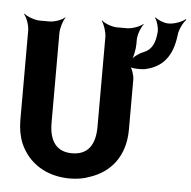

<svg xmlns="http://www.w3.org/2000/svg" viewBox="-54 -831 891 895"><g transform="rotate(5 391.0 -383.5)"><path d="M305 -108C234 -108 198 -154 198 -242V-661C198 -685 210 -722 220 -735L219 -737C208 -725 172 -711 148 -711H102C78 -711 41 -725 28 -737L26 -735C38 -722 52 -685 52 -661V-242C52 -201 59 -164 72 -133C111 -43 196 10 305 10C338 10 370 5 398 -6C492 -37 560 -114 560 -242V-475C560 -494 549 -529 537 -538L535 -534C547 -526 589 -525 608 -528C696 -546 737 -605 748 -700C750 -724 768 -761 782 -774L779 -777C765 -764 728 -750 703 -750H699C679 -750 649 -762 639 -773L636 -770C646 -759 655 -726 654 -707C650 -657 636 -622 597 -607C575 -599 549 -579 540 -563L543 -561C552 -577 560 -617 560 -641V-661C560 -685 574 -722 586 -735L584 -737C571 -725 534 -711 510 -711H463C439 -711 403 -725 392 -737L390 -735C400 -722 413 -685 413 -661V-242C413 -154 377 -108 305 -108Z"/></g></svg>

Font: Asimov
Style: EdgeNar
Weight: 500
Designer: Google
Version: Version 2.000980: 2014